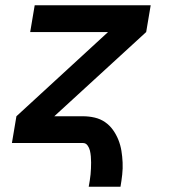

<svg xmlns="http://www.w3.org/2000/svg" viewBox="-20 -540 640 725"><path d="M315 165Q317 153 319 141.5Q321 130 322 118.5Q323 107 323.5 96Q324 85 324 73.5Q324 62 323 50.5Q322 39 319.5 28.5Q317 18 310.5 9Q304 0 293 0H25L42 -101L388 -419H94L111 -520H549L532 -419L185 -101H293Q316 -101 337.5 -96Q359 -91 376.5 -79Q394 -67 406.5 -49.5Q419 -32 427 -12Q435 8 438.5 29.5Q442 51 443 73.5Q444 96 441.5 119Q439 142 435 165Z"/></svg>

Font: Iosevka SS04 Extended Oblique
Style: Bold
Weight: 700
Width: 7
Italic angle: -9°
Monospace: yes
Designer: Belleve Invis
Foundry: Belleve Invis
Version: Version 19.0.0; ttfautohint (v1.8.4)